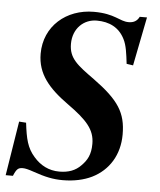

<svg xmlns="http://www.w3.org/2000/svg" viewBox="-51 -730 658 792"><g transform="rotate(5 278.0 -333.5)"><path d="M526 -681H496C487 -663 473 -655 452 -655C414 -655 394 -685 306 -685C192 -685 102 -608 102 -494C102 -410 151 -354 232 -296C313 -238 347 -201 347 -142C347 -97 333 -73 310 -50C288 -27 259 -16 221 -16C177 -16 142 -35 115 -66C83 -102 75 -139 67 -205L38 -207L2 18H32C44 -11 51 -17 70 -17C80 -17 93 -14 116 -6C165 11 198 18 238 18C284 18 325 9 358 -7C427 -41 468 -107 468 -191C468 -281 436 -331 330 -408C259 -459 223 -485 223 -545C223 -610 268 -650 321 -650C373 -650 414 -630 437 -584C450 -559 454 -525 459 -483L486 -479Z"/></g></svg>

Font: XITS
Style: Bold Italic
Weight: 700
Italic angle: -16.33°
Designer: MicroPress Inc., with final additions and corrections provided by Coen Hoffman, Elsevier (retired)
Version: Version 1.105